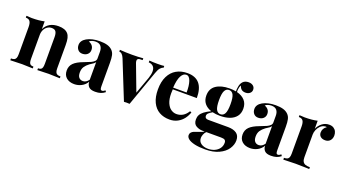

<svg xmlns="http://www.w3.org/2000/svg" viewBox="-62 -1289 3769 2101"><g transform="rotate(20 1823.0 -239.0)"><path d="M505.4 -492.2Q522 -473.1 529.3 -442.9Q536.6 -412.6 536.6 -362.3V-92.8Q536.6 -64.9 543 -49.3Q549.3 -33.7 563 -27.3Q576.7 -21 600.6 -21V0L583.5 -0.5Q515.1 -3.9 468.8 -3.9Q419.9 -3.9 355 -0.5L338.9 0V-21Q359.4 -21 370.8 -27.3Q382.3 -33.7 387.5 -49.3Q392.6 -64.9 392.6 -92.8V-403.8Q392.6 -444.8 379.4 -466.1Q366.2 -487.3 331.1 -487.3Q303.2 -487.3 280.5 -472.2Q257.8 -457 244.9 -430.4Q231.9 -403.8 231.9 -371.6V-92.8Q231.9 -64.9 237.1 -49.3Q242.2 -33.7 253.7 -27.3Q265.1 -21 285.6 -21V0L270 -0.5Q207.5 -3.9 161.6 -3.9Q112.3 -3.9 41.5 -0.5L23.9 0V-21Q47.9 -21 61.5 -27.3Q75.2 -33.7 81.5 -49.3Q87.9 -64.9 87.9 -92.8V-408.2Q87.9 -454.6 73.5 -475.6Q59.1 -496.6 23.9 -496.6V-517.6Q60.5 -514.2 85.9 -514.2Q170.9 -514.2 231.9 -528.3V-438Q277.3 -531.2 395 -531.2Q471.2 -531.2 505.4 -492.2Z M1022.5 -486.3Q1043.5 -464.8 1050.8 -433.3Q1058.1 -401.9 1058.1 -346.2V-74.2Q1058.1 -49.8 1062.7 -39.8Q1067.4 -29.8 1079.6 -29.8Q1088.9 -29.8 1097.2 -34.2Q1105.5 -38.6 1116.2 -46.9L1126.5 -29.8Q1103 -10.7 1076.2 -2Q1049.3 6.8 1012.2 6.8Q960.9 6.8 938.7 -15.6Q916.5 -38.1 916 -74.2Q891.6 -33.7 852.3 -13.4Q813 6.8 768.6 6.8Q711.4 6.8 676.8 -23.2Q642.1 -53.2 642.1 -106.9Q642.1 -159.2 676.3 -193.1Q710.4 -227.1 782.7 -253.9Q790 -256.3 794.9 -258.8Q838.4 -274.9 861.6 -285.6Q884.8 -296.4 899.4 -310.5Q914.1 -324.7 914.1 -343.8V-421.9Q914.1 -463.4 894.5 -487.3Q875 -511.2 832.5 -511.2Q813 -511.2 793.5 -505.1Q773.9 -499 761.2 -486.8Q789.1 -477.5 804.7 -457.5Q820.3 -437.5 820.3 -408.2Q820.3 -377 797.9 -356.7Q775.4 -336.4 738.8 -336.4Q706.5 -336.4 687.3 -358.2Q668 -379.9 668 -413.6Q668 -464.4 724.1 -497.1Q785.2 -531.2 876 -531.2Q926.8 -531.2 962.9 -520.8Q999 -510.3 1022.5 -486.3ZM852.1 -253.4Q820.3 -230 802.2 -202.9Q784.2 -175.8 784.2 -134.8Q784.2 -95.2 801.3 -76.2Q818.4 -57.1 846.7 -57.1Q885.3 -57.1 914.1 -97.7V-302.7Q907.7 -292 893.8 -281.2Q879.9 -270.5 852.1 -253.4Z M1628.4 -517.6V-496.6Q1607.9 -491.2 1591.3 -471.9Q1574.7 -452.6 1560.1 -410.6L1413.6 2Q1397.5 0.5 1380.9 0.5Q1365.2 0.5 1348.1 2L1170.4 -440.4Q1147.5 -496.6 1112.3 -496.6V-517.6Q1179.2 -512.2 1254.4 -512.2Q1321.3 -512.2 1384.3 -517.6V-496.6Q1361.8 -496.6 1349.9 -495.4Q1337.9 -494.1 1329.8 -487.8Q1321.8 -481.4 1321.8 -467.8Q1321.8 -457 1326.7 -442.4L1441.4 -138.7L1513.2 -337.4Q1528.8 -383.8 1528.8 -417Q1528.8 -454.6 1509.5 -474.4Q1490.2 -494.1 1455.6 -496.6V-517.6Q1496.6 -513.7 1551.8 -513.7Q1605.5 -513.7 1628.4 -517.6Z M2063.5 -148.4 2081.5 -141.6Q2068.8 -101.1 2042.2 -65.7Q2015.6 -30.3 1974.6 -8.1Q1933.6 14.2 1881.3 14.2Q1812.5 14.2 1760.7 -15.1Q1709 -44.4 1679.9 -104.5Q1650.9 -164.6 1650.9 -253.4Q1650.9 -343.8 1681.9 -406.2Q1712.9 -468.8 1768.1 -500Q1823.2 -531.2 1895.5 -531.2Q2083.5 -531.2 2083.5 -309.1H1803.7Q1801.8 -289.6 1801.8 -261.7Q1801.8 -195.8 1820.3 -152.3Q1838.9 -108.9 1868.7 -88.6Q1898.4 -68.4 1932.1 -68.4Q2014.6 -68.4 2063.5 -148.4ZM1800.8 -328.1H1957.5Q1959 -406.2 1941.7 -458Q1924.3 -509.8 1889.6 -509.8Q1854 -509.8 1830.3 -465.3Q1806.6 -420.9 1800.8 -328.1Z M2648.9 -20.5Q2648.9 30.3 2616.7 78.4Q2584.5 126.5 2519 157.2Q2453.6 188 2359.4 188Q2286.6 188 2236.8 176.5Q2187 165 2162.4 145.5Q2137.7 126 2137.7 101.6Q2137.7 82.5 2148.9 70.1Q2160.2 57.6 2176.5 50.3Q2192.9 43 2221.2 34.2Q2246.6 25.9 2261.5 20Q2276.4 14.2 2289.1 5.4H2265.6Q2224.6 5.4 2189.2 -14.9Q2153.8 -35.2 2153.8 -87.4Q2153.8 -116.2 2166 -139.4Q2178.2 -162.6 2206.1 -184.1Q2233.9 -205.6 2281.2 -228Q2229 -245.1 2200.2 -281.2Q2171.4 -317.4 2171.4 -372.1Q2171.4 -451.7 2230.2 -491.5Q2289.1 -531.2 2386.2 -531.2Q2425.3 -531.2 2460.9 -524.4Q2459.5 -550.3 2464.4 -573.7Q2469.2 -615.7 2492.9 -640.9Q2516.6 -666 2559.1 -666Q2591.3 -666 2611.6 -649.4Q2631.8 -632.8 2631.8 -605Q2631.8 -579.6 2612.3 -563.2Q2592.8 -546.9 2563.5 -546.9Q2533.2 -546.9 2516.1 -560.8Q2499 -574.7 2488.8 -603Q2478.5 -585.4 2474.1 -552.2Q2473.6 -547.4 2473.6 -537.6Q2473.6 -526.9 2474.1 -521.5Q2534.2 -506.3 2567.9 -469Q2601.6 -431.6 2601.6 -372.1Q2601.6 -318.8 2574 -283.2Q2546.4 -247.6 2498 -230.2Q2449.7 -212.9 2386.2 -212.9Q2336.9 -212.9 2299.8 -222.7Q2270 -205.1 2256.3 -191.9Q2242.7 -178.7 2242.7 -161.1Q2242.7 -127.9 2283.7 -127.9H2513.7Q2574.2 -127.9 2611.6 -102.8Q2648.9 -77.6 2648.9 -20.5ZM2319.3 -372.1Q2319.3 -295.4 2336.2 -263.2Q2353 -231 2386.2 -231Q2419.4 -231 2436.3 -263.2Q2453.1 -295.4 2453.1 -372.1Q2453.1 -448.7 2436.3 -481Q2419.4 -513.2 2386.2 -513.2Q2353 -513.2 2336.2 -481Q2319.3 -448.7 2319.3 -372.1ZM2537.6 46.9Q2537.6 25.4 2525.1 15.4Q2512.7 5.4 2480 5.4H2308.1Q2292 21 2283 43.7Q2273.9 66.4 2273.9 84.5Q2273.9 126 2305.4 148.4Q2336.9 170.9 2386.2 170.9Q2427.2 170.9 2461.7 156Q2496.1 141.1 2516.8 113Q2537.6 85 2537.6 46.9Z M3070.3 -486.3Q3091.3 -464.8 3098.6 -433.3Q3106 -401.9 3106 -346.2V-74.2Q3106 -49.8 3110.6 -39.8Q3115.2 -29.8 3127.4 -29.8Q3136.7 -29.8 3145 -34.2Q3153.3 -38.6 3164.1 -46.9L3174.3 -29.8Q3150.9 -10.7 3124 -2Q3097.2 6.8 3060.1 6.8Q3008.8 6.8 2986.6 -15.6Q2964.4 -38.1 2963.9 -74.2Q2939.5 -33.7 2900.1 -13.4Q2860.8 6.8 2816.4 6.8Q2759.3 6.8 2724.6 -23.2Q2689.9 -53.2 2689.9 -106.9Q2689.9 -159.2 2724.1 -193.1Q2758.3 -227.1 2830.6 -253.9Q2837.9 -256.3 2842.8 -258.8Q2886.2 -274.9 2909.4 -285.6Q2932.6 -296.4 2947.3 -310.5Q2961.9 -324.7 2961.9 -343.8V-421.9Q2961.9 -463.4 2942.4 -487.3Q2922.9 -511.2 2880.4 -511.2Q2860.8 -511.2 2841.3 -505.1Q2821.8 -499 2809.1 -486.8Q2836.9 -477.5 2852.5 -457.5Q2868.2 -437.5 2868.2 -408.2Q2868.2 -377 2845.7 -356.7Q2823.2 -336.4 2786.6 -336.4Q2754.4 -336.4 2735.1 -358.2Q2715.8 -379.9 2715.8 -413.6Q2715.8 -464.4 2772 -497.1Q2833 -531.2 2923.8 -531.2Q2974.6 -531.2 3010.7 -520.8Q3046.9 -510.3 3070.3 -486.3ZM2899.9 -253.4Q2868.2 -230 2850.1 -202.9Q2832 -175.8 2832 -134.8Q2832 -95.2 2849.1 -76.2Q2866.2 -57.1 2894.5 -57.1Q2933.1 -57.1 2961.9 -97.7V-302.7Q2955.6 -292 2941.7 -281.2Q2927.7 -270.5 2899.9 -253.4Z M3637.7 -439Q3637.7 -401.9 3616.5 -378.4Q3595.2 -355 3560.1 -355Q3525.4 -355 3505.4 -372.3Q3485.4 -389.6 3485.4 -419.4Q3485.4 -467.3 3529.3 -496.6Q3522.9 -499 3516.1 -499Q3510.3 -499 3502 -496.6Q3476.6 -492.2 3455.6 -471.9Q3434.6 -451.7 3422.9 -423.3Q3411.1 -395 3411.1 -367.7V-103Q3411.1 -71.3 3421.4 -53.5Q3431.6 -35.6 3451.7 -28.3Q3471.7 -21 3504.9 -21V0Q3499.5 0 3482.9 -1Q3378.9 -3.9 3346.2 -3.9Q3294.4 -3.9 3221.7 -0.5L3203.1 0V-21Q3227.1 -21 3240.7 -27.3Q3254.4 -33.7 3260.7 -49.3Q3267.1 -64.9 3267.1 -92.8V-408.2Q3267.1 -454.6 3252.7 -475.6Q3238.3 -496.6 3203.1 -496.6V-517.6Q3239.7 -514.2 3265.1 -514.2Q3350.1 -514.2 3411.1 -528.3V-435.1Q3430.2 -477.5 3465.6 -504.4Q3501 -531.2 3546.4 -531.2Q3577.1 -531.2 3597.7 -518.1Q3618.2 -504.9 3627.9 -483.9Q3637.7 -462.9 3637.7 -439Z"/></g></svg>

Font: TypoPRO Playfair Display
Style: Bold
Weight: 700
Designer: Claus Eggers Sørensen
Foundry: Claus Eggers Sørensen
Version: Version 1.004;PS 001.004;hotconv 1.0.70;makeotf.lib2.5.58329